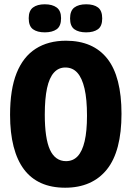

<svg xmlns="http://www.w3.org/2000/svg" viewBox="-20 -863 614 896"><path d="M284 13Q220 13 172 -8.5Q124 -30 92 -72.5Q60 -115 43.5 -179Q27 -243 27 -327Q27 -446 57.5 -522Q88 -598 146.5 -635.5Q205 -673 288 -673Q351 -673 399.5 -652Q448 -631 481 -589Q514 -547 530.5 -482.5Q547 -418 547 -332Q547 -245 530 -180Q513 -115 479 -72.5Q445 -30 396 -8.5Q347 13 284 13ZM288 -111Q321 -111 342.5 -134Q364 -157 375 -204Q386 -251 386 -323Q386 -400 374.5 -449.5Q363 -499 341 -523.5Q319 -548 285 -548Q253 -548 231.5 -524Q210 -500 199.5 -451.5Q189 -403 189 -328Q189 -273 195 -232Q201 -191 213 -164.5Q225 -138 244 -124.5Q263 -111 288 -111ZM382 -712Q347 -712 327 -726.5Q307 -741 307 -777Q307 -813 327 -828Q347 -843 382 -843Q418 -843 437.5 -828Q457 -813 457 -777Q457 -741 437 -726.5Q417 -712 382 -712ZM189 -712Q154 -712 134 -726.5Q114 -741 114 -778Q114 -813 134 -828Q154 -843 189 -843Q224 -843 244.5 -828Q265 -813 265 -778Q265 -741 244.5 -726.5Q224 -712 189 -712Z"/></svg>

Font: Bricolage Grotesque 72pt SemiCondensed ExtraBold
Style: Regular
Weight: 800
Width: 4
Designer: Mathieu Triay
Foundry: Atelier Triay
Version: Version 1.001;gftools[0.9.33.dev8+g029e19f]